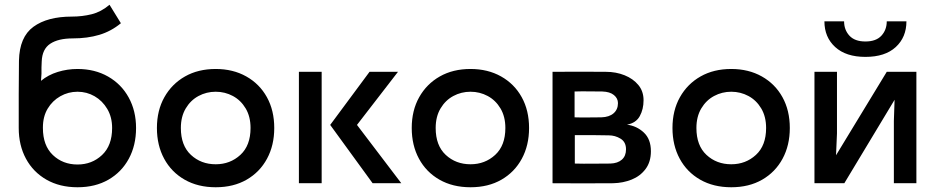

<svg xmlns="http://www.w3.org/2000/svg" viewBox="-20 -773 3951 810"><path d="M59 -233V-235Q59 -306 59 -376.5Q59 -447 60 -517Q62 -617 121 -660Q180 -703 283 -703Q327 -703 367 -713Q407 -723 442 -753L490 -675Q449 -641 399 -626Q349 -611 287 -611Q226 -611 192 -588.5Q158 -566 156 -514Q155 -500 155 -488Q155 -476 155 -462L153 -432Q183 -457 223.5 -469.5Q264 -482 307 -482Q380 -482 436 -450Q492 -418 523 -361.5Q554 -305 554 -233Q554 -160 523.5 -103.5Q493 -47 437.5 -15Q382 17 307 17Q232 17 176 -15Q120 -47 89.5 -103.5Q59 -160 59 -233ZM307 -386Q268 -386 234.5 -367Q201 -348 181 -314.5Q161 -281 161 -235V-233Q161 -159 203 -119Q245 -79 307 -79Q368 -79 410.5 -119Q453 -159 453 -233Q453 -279 432.5 -313.5Q412 -348 379 -367Q346 -386 307 -386Z M890 17Q815 17 759 -15Q703 -47 672.5 -103.5Q642 -160 642 -233Q642 -307 673.5 -363Q705 -419 760.5 -450.5Q816 -482 890 -482Q963 -482 1019 -450.5Q1075 -419 1106 -363Q1137 -307 1137 -233Q1137 -160 1106.5 -103.5Q1076 -47 1020.5 -15Q965 17 890 17ZM890 -386Q851 -386 817.5 -368Q784 -350 763.5 -315.5Q743 -281 743 -233Q743 -159 785.5 -119.5Q828 -80 890 -80Q951 -80 994 -119.5Q1037 -159 1037 -233Q1037 -281 1016.5 -315.5Q996 -350 962.5 -368Q929 -386 890 -386Z M1241 -470H1337V0H1241ZM1373 -246 1539 -470H1659L1486 -246L1673 0H1552Z M1965 17Q1890 17 1834 -15Q1778 -47 1747.5 -103.5Q1717 -160 1717 -233Q1717 -307 1748.5 -363Q1780 -419 1835.5 -450.5Q1891 -482 1965 -482Q2038 -482 2094 -450.5Q2150 -419 2181 -363Q2212 -307 2212 -233Q2212 -160 2181.5 -103.5Q2151 -47 2095.5 -15Q2040 17 1965 17ZM1965 -386Q1926 -386 1892.5 -368Q1859 -350 1838.5 -315.5Q1818 -281 1818 -233Q1818 -159 1860.5 -119.5Q1903 -80 1965 -80Q2026 -80 2069 -119.5Q2112 -159 2112 -233Q2112 -281 2091.5 -315.5Q2071 -350 2037.5 -368Q2004 -386 1965 -386Z M2311 0V-470Q2423 -471 2536 -470Q2579 -470 2615 -455.5Q2651 -441 2673 -414.5Q2695 -388 2695 -350Q2695 -312 2679 -283Q2663 -254 2625 -247Q2666 -242 2696 -214Q2726 -186 2726 -135Q2726 -90 2703.5 -60Q2681 -30 2645 -15.5Q2609 -1 2567 0Q2439 1 2311 0ZM2404 -278Q2434 -277 2460.5 -277.5Q2487 -278 2517 -278Q2550 -279 2568.5 -295Q2587 -311 2587 -338Q2587 -358 2570 -372Q2553 -386 2521 -387Q2490 -387 2462.5 -387.5Q2435 -388 2404 -387ZM2405 -83Q2442 -82 2480 -82.5Q2518 -83 2555 -83Q2586 -84 2603.5 -99.5Q2621 -115 2621 -143Q2621 -174 2598 -188Q2575 -202 2548 -202Q2512 -203 2476.5 -203Q2441 -203 2405 -203Z M3065 17Q2990 17 2934 -15Q2878 -47 2847.5 -103.5Q2817 -160 2817 -233Q2817 -307 2848.5 -363Q2880 -419 2935.5 -450.5Q2991 -482 3065 -482Q3138 -482 3194 -450.5Q3250 -419 3281 -363Q3312 -307 3312 -233Q3312 -160 3281.5 -103.5Q3251 -47 3195.5 -15Q3140 17 3065 17ZM3065 -386Q3026 -386 2992.5 -368Q2959 -350 2938.5 -315.5Q2918 -281 2918 -233Q2918 -159 2960.5 -119.5Q3003 -80 3065 -80Q3126 -80 3169 -119.5Q3212 -159 3212 -233Q3212 -281 3191.5 -315.5Q3171 -350 3137.5 -368Q3104 -386 3065 -386Z M3846 -470V0H3751V-263L3754 -352L3542 0H3416V-470H3511V-210L3507 -118L3721 -470ZM3631 -533Q3549 -533 3503.5 -574.5Q3458 -616 3458 -683H3541Q3541 -647 3563.5 -622.5Q3586 -598 3631 -598Q3676 -598 3698.5 -622.5Q3721 -647 3721 -683H3804Q3804 -616 3759 -574.5Q3714 -533 3631 -533Z"/></svg>

Font: Kreadon Light
Style: Bold
Weight: 600
Designer: Reiya WATANABE
Foundry: StudioGnu
Version: Version 1.003; ttfautohint (v1.8.4.7-5d5b);gftools[0.9.32]